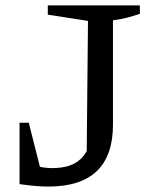

<svg xmlns="http://www.w3.org/2000/svg" viewBox="-20 -678 565 707"><path d="M52 0 63 -81Q94 -71 121 -65Q148 -59 170 -59Q208 -59 234 -67.5Q260 -76 278 -93.5Q296 -111 309 -140L299 -87L304 -601L156 -624V-658H495V-627Q474 -620 450 -613.5Q426 -607 396 -603V-219Q396 9 158 9Q134 9 107.5 6.5Q81 4 52 0ZM52 0V-226H86L143 0Z"/></svg>

Font: Piazzolla Thin Medium
Style: Regular
Weight: 500
Version: Version 2.005